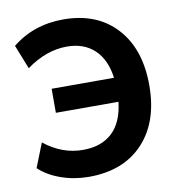

<svg xmlns="http://www.w3.org/2000/svg" viewBox="-82 -804 830 891"><g transform="rotate(-10 332.5 -359.0)"><path d="M266.6 10.7Q198.2 10.7 135.7 -11.2Q73.2 -33.2 33.2 -71.3L78.1 -184.6Q162.1 -117.2 260.7 -117.2Q347.7 -117.2 398.9 -165Q450.2 -212.9 460.9 -308.6H166V-421.9H460Q448.2 -509.8 398.4 -556.2Q348.6 -602.5 269.5 -602.5Q170.9 -602.5 78.1 -534.2L33.2 -647.5Q134.8 -729.5 274.4 -729.5Q432.6 -729.5 523.9 -630.4Q615.2 -531.2 615.2 -359.4Q615.2 -187.5 522.5 -88.4Q429.7 10.7 266.6 10.7Z"/></g></svg>

Font: Min Sans Bold
Style: Regular
Weight: 700
Designer: Jinseong-Kim, NotoSansCJK, Nunito
Foundry: Jinseong-Kim
Version: Version 1.400;Glyphs 3.1.2 (3151)